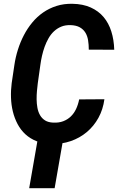

<svg xmlns="http://www.w3.org/2000/svg" viewBox="-20 -741 627 1002"><path d="M524.9 -223.1Q517.6 -169.4 493.7 -126Q469.7 -82.5 433.1 -51.8Q396.5 -21 349.1 -4.6Q301.8 11.7 248 10.3Q204.6 9.3 170.9 -4.2Q137.2 -17.6 112.5 -40.3Q87.9 -63 71.8 -93.5Q55.7 -124 47.1 -158.9Q38.6 -193.8 37.4 -231.7Q36.1 -269.5 41 -307.1L55.2 -402.8Q61 -442.4 73.5 -481.9Q85.9 -521.5 104.5 -557.1Q123 -592.8 148.2 -623.3Q173.3 -653.8 205.1 -675.8Q236.8 -697.8 275.1 -710Q313.5 -722.2 358.4 -721.2Q413.1 -720.2 453.6 -701.9Q494.1 -683.6 520.8 -651.9Q547.4 -620.1 561 -576.7Q574.7 -533.2 576.2 -481.4L443.4 -481.9Q443.4 -507.8 439.7 -530.8Q436 -553.7 425.5 -570.8Q415 -587.9 396.5 -598.4Q377.9 -608.9 348.6 -609.9Q320.8 -610.8 299.3 -601.8Q277.8 -592.8 261.5 -577.4Q245.1 -562 233.2 -541Q221.2 -520 212.9 -496.8Q204.6 -473.6 199.2 -449.7Q193.8 -425.8 190.9 -403.8L177.2 -306.6Q174.8 -288.6 172.9 -266.6Q170.9 -244.6 171.1 -222.2Q171.4 -199.7 175.3 -178.2Q179.2 -156.7 189 -139.9Q198.7 -123 215.3 -112.5Q231.9 -102.1 257.8 -101.1Q287.1 -99.6 310.1 -108.4Q333 -117.2 349.6 -133.3Q366.2 -149.4 377 -172.1Q387.7 -194.8 393.1 -222.2ZM265.1 241.2H132.3L179.7 -30.8H312.5Z"/></svg>

Font: Roboto Mono
Style: Bold Italic
Weight: 700
Designer: Google
Version: Version 2.000985; 2015; ttfautohint (v1.3)